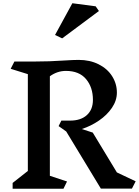

<svg xmlns="http://www.w3.org/2000/svg" viewBox="-20 -1166 858 1186"><path d="M795 -1H603L389 -354L342 -387L359 -421H413Q479 -421 516.5 -455Q554 -489 554 -549Q554 -627 511.5 -677.5Q469 -728 387 -728Q334 -728 288 -695V-80L394 -45L372 0H58V-36L152 -110V-708L46 -741L69 -786H195Q286 -786 372 -792Q436 -796 466 -796Q535 -796 589 -769Q643 -742 672.5 -695.5Q702 -649 702 -594Q702 -545 671.5 -500Q641 -455 591 -421Q541 -387 485 -369L553 -347L702 -101L818 -46ZM591 -1098 364 -929 320 -950 427 -1146 571 -1127Z"/></svg>

Font: Inknut Antiqua Medium
Style: Regular
Weight: 500
Designer: Claus Eggers Sørensen
Foundry: Claus Eggers Sørensen
Version: Version 1.003; ttfautohint (v1.8.2) -l 8 -r 50 -G 200 -x 14 